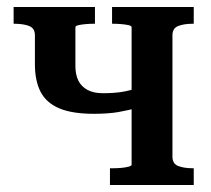

<svg xmlns="http://www.w3.org/2000/svg" viewBox="-20 -530 605 550"><path d="M357 -58V-452Q357 -456 348 -458Q339 -460 326.5 -461Q314 -462 304 -462H301V-510H535V-462H533Q507 -462 490.5 -455.5Q474 -449 474 -429V-81Q474 -61 490.5 -54.5Q507 -48 533 -48H535V0H295V-48H304Q314 -48 326.5 -49Q339 -50 348 -52.5Q357 -55 357 -58ZM80 -346V-429Q80 -449 63.5 -455.5Q47 -462 20 -462H19V-510H252V-462H249Q239 -462 226.5 -461Q214 -460 205 -458Q196 -456 196 -452V-341Q196 -316 204.5 -299Q213 -282 230.5 -272.5Q248 -263 275 -263Q305 -263 328 -266.5Q351 -270 381 -280V-223Q348 -214 319 -209Q290 -204 249 -204Q186 -204 149 -220Q112 -236 96 -267.5Q80 -299 80 -346Z"/></svg>

Font: Roboto Serif 28pt Condensed Medium
Style: Regular
Weight: 500
Width: 3
Designer: Greg Gazdowicz
Foundry: Commercial Type
Version: Version 1.008